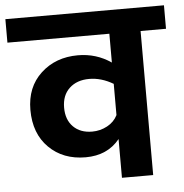

<svg xmlns="http://www.w3.org/2000/svg" viewBox="-71 -741 756 790"><g transform="rotate(-5 307.5 -346.0)"><path d="M635 -692V-595H530V0H401V-160Q350 -97 260 -97Q167 -97 108.5 -155Q50 -213 50 -311Q50 -405 111 -461.5Q172 -518 264 -518Q340 -518 401 -476V-595H-20V-692ZM296 -200Q329 -200 358 -215.5Q387 -231 401 -259V-388Q352 -417 302 -417Q251 -417 220 -388Q189 -359 189 -308Q189 -258 218 -229Q247 -200 296 -200Z"/></g></svg>

Font: FiraGO SemiBold
Style: Regular
Weight: 600
Designer: bBox Type
Foundry: bBox Type GmbH
Version: Version 1.001;PS 001.001;hotconv 1.0.88;makeotf.lib2.5.64775